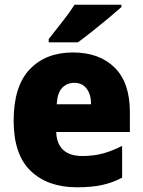

<svg xmlns="http://www.w3.org/2000/svg" viewBox="-20 -786 608 816"><path d="M290 -563Q402 -563 467 -499Q532 -435 532 -310V-225H219Q220 -177 247.5 -150Q275 -123 330 -123Q377 -123 416.5 -133.5Q456 -144 499 -166V-31Q460 -10 415 0Q370 10 307 10Q183 10 110.5 -59.5Q38 -129 38 -273Q38 -419 106 -491Q174 -563 290 -563ZM296 -434Q265 -434 244.5 -413Q224 -392 221 -343H367Q367 -385 348 -409.5Q329 -434 296 -434ZM496 -756Q476 -738 442.5 -710Q409 -682 373 -653.5Q337 -625 311 -606H187V-620Q212 -652 244 -692.5Q276 -733 297 -766H496Z"/></svg>

Font: Noto Sans Myanmar SemiCondensed Black
Style: Regular
Weight: 900
Width: 4
Designer: Monotype Design Team
Foundry: Monotype Imaging Inc.
Version: Version 2.107; ttfautohint (v1.8.4.7-5d5b)